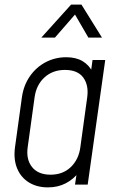

<svg xmlns="http://www.w3.org/2000/svg" viewBox="-20 -800 513 832"><path d="M187.5 12Q139.5 12 104.8 -9.8Q70 -31.5 54 -70.8Q38 -110 45 -162L75 -379Q82.5 -431 109.8 -470Q137 -509 178 -530.5Q219 -552 267 -552Q309.5 -552 338.2 -534.8Q367 -517.5 382 -486L372 -474L381 -540H436L360 0H305L315 -66L322 -54Q299 -23.5 265 -5.8Q231 12 187.5 12ZM199 -43Q252.5 -43 286.8 -76Q321 -109 328 -161L358 -379Q365 -431 340.8 -464Q316.5 -497 261.5 -497Q208.5 -497 173 -464.8Q137.5 -432.5 130 -379L100 -162Q92.5 -109 119 -76Q145.5 -43 199 -43ZM159 -637 288 -780H333L422 -637H363L305 -737L218 -637Z"/></svg>

Font: Mohave Light
Style: Italic
Weight: 300
Italic angle: -8°
Designer: Gumpita Rahayu
Foundry: Tokotype
Version: Version 2.003